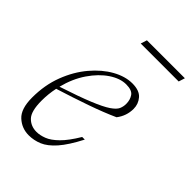

<svg xmlns="http://www.w3.org/2000/svg" viewBox="-184 -684 778 778"><g transform="rotate(45 204.5 -295.5)"><path d="M298 -138.5Q266.5 -77.5 238 -45.2Q209.5 -13 181.8 -1.5Q154 10 125 10Q85 10 55.8 -16.8Q26.5 -43.5 26.5 -108Q26.5 -180 49.5 -240Q72.5 -300 109.8 -344Q147 -388 190 -412Q233 -436 273.5 -436Q314 -436 332 -415.2Q350 -394.5 350 -366.5Q350 -326 325 -293.5Q275.5 -271 209.8 -248Q144 -225 70.5 -202Q62.5 -165 62.5 -126.5Q62.5 -65.5 83.8 -43.8Q105 -22 137.5 -22Q157 -22 179.8 -30.8Q202.5 -39.5 228.2 -64.8Q254 -90 283 -138.5ZM258.5 -415.5Q224 -415.5 187 -390.8Q150 -366 119.5 -321.5Q89 -277 74 -217.5Q159.5 -245.5 208.2 -265.5Q257 -285.5 279.8 -301Q302.5 -316.5 308.5 -330.2Q314.5 -344 314.5 -359.5Q314.5 -382.5 303.2 -399Q292 -415.5 258.5 -415.5ZM183 -574 191.5 -601H409L400.5 -574Z"/></g></svg>

Font: Newsreader Text ExtraLight
Style: Italic
Weight: 275
Italic angle: -17°
Designer: Hugues Gentile
Foundry: Production Type
Version: Version 1.001